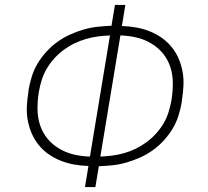

<svg xmlns="http://www.w3.org/2000/svg" viewBox="-20 -755 840 775"><path d="M323 0 337 -85Q307 -86 279 -91Q251 -96 224.5 -106.5Q198 -117 175.5 -133Q153 -149 136 -170Q119 -191 108 -216.5Q97 -242 92 -269.5Q87 -297 88.5 -326.5Q90 -356 95 -386V-391Q100 -419 108.5 -446.5Q117 -474 132 -499Q147 -524 167.5 -546.5Q188 -569 212.5 -586.5Q237 -604 264 -616Q291 -628 318.5 -636Q346 -644 374 -647Q402 -650 430 -651L444 -735H486L472 -650Q502 -649 530 -644Q558 -639 584.5 -628.5Q611 -618 633.5 -602Q656 -586 673 -565Q690 -544 701 -518.5Q712 -493 717 -465.5Q722 -438 720.5 -408.5Q719 -379 714 -349V-344Q709 -316 700.5 -288.5Q692 -261 677 -236Q662 -211 641.5 -188.5Q621 -166 596.5 -148.5Q572 -131 545 -119Q518 -107 490.5 -99Q463 -91 435 -88Q407 -85 379 -84L365 0ZM343 -123 424 -612Q400 -611 376 -608Q352 -605 328 -598Q304 -591 281 -580Q258 -569 237 -553.5Q216 -538 198.5 -518.5Q181 -499 168.5 -477.5Q156 -456 148.5 -432Q141 -408 137 -385L136 -379Q131 -346 131.5 -312.5Q132 -279 142 -249Q152 -219 172 -195Q192 -171 219 -155Q246 -139 277.5 -131.5Q309 -124 343 -123ZM385 -123Q409 -124 433 -127Q457 -130 481.5 -137Q506 -144 528.5 -155Q551 -166 572 -181.5Q593 -197 610.5 -216.5Q628 -236 640.5 -257.5Q653 -279 660.5 -303Q668 -327 672 -350L673 -356Q678 -389 677.5 -422.5Q677 -456 667 -486Q657 -516 637 -540Q617 -564 590 -580Q563 -596 531.5 -603.5Q500 -611 466 -612Z"/></svg>

Font: Iosevka Aile XLt Obl
Style: Regular
Weight: 200
Italic angle: -9°
Designer: Belleve Invis
Foundry: Belleve Invis
Version: Version 31.1.0; ttfautohint (v1.8.4)